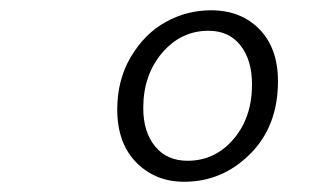

<svg xmlns="http://www.w3.org/2000/svg" viewBox="-20 -607 640 375"><path d="M339.8 -252Q283.2 -252 246.1 -289.8Q209 -327.6 209 -393.1Q209 -451.2 235.8 -496.3Q262.7 -541.5 304 -564.2Q345.2 -586.9 392.1 -586.9Q450.7 -586.9 486.8 -549.8Q522.9 -512.7 522.9 -448.2Q522.9 -360.4 468.5 -306.2Q414.1 -252 339.8 -252ZM346.2 -293Q399.9 -293 436 -335.2Q472.2 -377.4 472.2 -441.9Q472.2 -489.7 449.7 -518.3Q427.2 -546.9 387.2 -546.9Q333.5 -546.9 296.6 -503.7Q259.8 -460.4 259.8 -396Q259.8 -349.1 283 -321Q306.2 -293 346.2 -293Z"/></svg>

Font: Office Code Pro D Light Italic
Style: Regular
Weight: 300
Italic angle: -9°
Designer: Nathan Rutzky & Paul D. Hunt
Foundry: Adobe Systems Incorporated
Version: Version 1.004;PS 001.004;hotconv 1.0.70;makeotf.lib2.5.58329